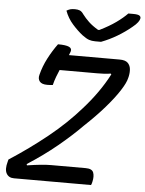

<svg xmlns="http://www.w3.org/2000/svg" viewBox="-62 -1005 794 1054"><g transform="rotate(5 335.0 -478.0)"><path d="M480 0H55Q26 0 13.5 -22.5Q1 -45 13 -88L16 -100Q126 -171 224.5 -250.5Q323 -330 399 -417Q441 -464 476 -513.5Q511 -563 538 -615L534 -619Q518 -616 500.5 -615Q483 -614 460 -614H253Q245 -596 237 -574.5Q229 -553 223 -529Q216 -528 208.5 -527.5Q201 -527 192 -527Q162 -527 150.5 -541.5Q139 -556 145 -578Q157 -626 180.5 -671Q204 -716 232 -754Q275 -754 292.5 -746Q310 -738 305 -721Q302 -712 297 -700H576Q608 -700 621.5 -686.5Q635 -673 637 -653Q639 -633 634 -611L632 -603Q626 -576 597.5 -532Q569 -488 522 -434Q475 -380 412 -321Q355 -263 281 -202Q207 -141 118 -84L120 -77Q166 -84 197 -87Q228 -90 252 -90H443Q478 -90 485.5 -69.5Q493 -49 486 -19Q485 -14 483.5 -9Q482 -4 480 0ZM466 -788H434Q415 -788 400 -793Q385 -798 362 -815Q334 -837 305.5 -869Q277 -901 262 -942Q274 -949 283.5 -951.5Q293 -954 308 -954Q324 -954 335 -949.5Q346 -945 356 -930Q371 -910 391.5 -890.5Q412 -871 444 -852H451Q504 -878 541 -904.5Q578 -931 602 -956H628Q655 -956 663.5 -950Q672 -944 670 -934Q669 -926 660 -913.5Q651 -901 631 -885Q595 -855 553 -830Q511 -805 466 -788Z"/></g></svg>

Font: Recursive Mn Csl St
Style: Italic
Weight: 400
Italic angle: -15°
Monospace: yes
Version: Version 1.079;hotconv 1.0.112;makeotfexe 2.5.65598; ttfautoh